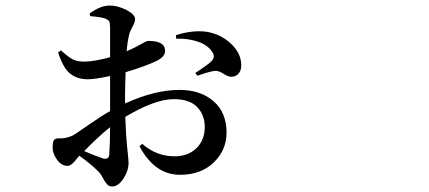

<svg xmlns="http://www.w3.org/2000/svg" viewBox="-20 -598 1540 689"><path d="M349.6 -29.3Q371.1 -24.4 372.1 -43.9Q375 -87.9 375 -141.6Q332 -107.4 282.2 -55.7Q326.2 -37.1 349.6 -29.3ZM221.7 -2.9Q200.2 -2.9 184.6 -24.9Q168.9 -46.9 168.9 -68.4Q168.9 -89.8 174.3 -96.2Q179.7 -102.5 197.3 -101.6Q216.8 -100.6 242.2 -112.3Q251 -117.2 297.9 -149.9Q344.7 -182.6 375 -199.2V-325.2Q320.3 -313.5 294.9 -313.5Q256.8 -313.5 231.4 -334Q206.1 -354.5 188.5 -410.2L199.2 -417Q226.6 -391.6 243.7 -383.8Q260.7 -376 288.1 -377Q319.3 -377.9 375 -392.6V-499Q375 -515.6 372.1 -521Q369.1 -526.4 358.4 -531.2Q342.8 -537.1 303.7 -540L301.8 -549.8Q340.8 -578.1 373 -578.1Q403.3 -578.1 434.1 -562Q464.8 -545.9 464.8 -529.3Q464.8 -519.5 455.6 -502.4Q446.3 -485.4 443.4 -473.6Q436.5 -443.4 434.6 -414.1Q453.1 -421.9 470.7 -431.2Q488.3 -440.4 497.6 -445.8Q506.8 -451.2 511.7 -451.2Q571.3 -451.2 572.3 -418Q574.2 -395.5 543 -379.9Q502.9 -360.4 430.7 -338.9Q428.7 -278.3 428.7 -251V-226.6Q535.2 -275.4 624 -275.4Q699.2 -275.4 746.1 -234.9Q793 -194.3 793 -122.1Q793 -59.6 747.1 -15.1Q701.2 29.3 626 29.3Q535.2 29.3 480.5 -73.2L490.2 -82Q541 -37.1 606.4 -37.1Q655.3 -37.1 685.1 -66.4Q714.8 -95.7 714.8 -142.6Q714.8 -185.5 687.5 -213.9Q660.2 -242.2 603.5 -242.2Q536.1 -242.2 429.7 -178.7Q431.6 -114.3 436.5 -68.4Q441.4 -22.5 441.4 -14.6Q441.4 14.6 422.9 43Q404.3 71.3 381.8 71.3Q371.1 71.3 363.8 63Q356.4 54.7 348.6 39.6Q340.8 24.4 331.1 15.6Q304.7 -10.7 264.6 -39.1Q261.7 -36.1 257.8 -31.2Q253.9 -26.4 252 -23.9Q250 -21.5 246.6 -17.6Q243.2 -13.7 241.2 -12.2Q239.3 -10.7 236.3 -8.3Q233.4 -5.9 231.4 -4.9Q229.5 -3.9 227.1 -3.4Q224.6 -2.9 221.7 -2.9ZM612.3 -459 611.3 -471.7Q668 -490.2 718.8 -484.4Q770.5 -476.6 807.6 -442.4Q844.7 -408.2 845.7 -366.2Q846.7 -347.7 836.9 -335Q827.1 -322.3 808.6 -322.3Q799.8 -322.3 781.7 -333.5Q763.7 -344.7 752.9 -343.8Q735.4 -342.8 688.5 -326.2L680.7 -335.9Q732.4 -370.1 739.3 -378.9Q752.9 -392.6 743.2 -409.2Q726.6 -436.5 689.5 -448.7Q652.3 -460.9 612.3 -459Z"/></svg>

Font: Bpmf Zihi Serif SemiBold
Style: SemiBold
Weight: 600
Foundry: But Ko
Version: Version 1.320